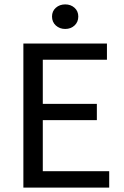

<svg xmlns="http://www.w3.org/2000/svg" viewBox="-20 -854 563 874"><path d="M86.4 0V-655.8H466.8V-582H174.8V-381.3H420.9V-307.1H174.8V-74.7H477.1V0ZM276.9 -722.2Q251.5 -722.2 234.1 -738Q216.8 -753.9 216.8 -778.8Q216.8 -803.2 234.1 -818.6Q251.5 -834 276.9 -834Q302.2 -834 319.3 -818.6Q336.4 -803.2 336.4 -778.8Q336.4 -753.9 319.3 -738Q302.2 -722.2 276.9 -722.2Z"/></svg>

Font: Varta Light Medium
Style: Regular
Weight: 500
Version: Version 1.004